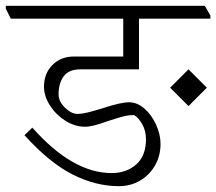

<svg xmlns="http://www.w3.org/2000/svg" viewBox="-49 -654 742 659"><path d="M673 -601V-590H428V-416H227Q187 -416 169.5 -392Q152 -368 152 -330Q152 -306 174 -284.5Q196 -263 217 -263Q236 -263 265.5 -271.5Q295 -280 302 -282Q365 -303 394 -303Q422 -303 447 -281Q472 -259 487 -225.5Q502 -192 502 -160Q502 -119 483 -86Q464 -53 431.5 -34Q399 -15 359 -15Q280 -15 200.5 -55Q121 -95 35 -190L62 -216Q200 -60 334 -60Q385 -60 418.5 -89.5Q452 -119 452 -176Q452 -206 438.5 -229Q425 -252 411 -259Q391 -259 372.5 -254Q354 -249 320 -238Q269 -219 243 -219Q208 -219 175.5 -239.5Q143 -260 122.5 -292Q102 -324 102 -356Q102 -402 131 -431Q160 -460 204 -460H374V-590H-12L-29 -624V-634H654ZM661 -353 598 -290 535 -353 598 -416Z"/></svg>

Font: Martel UltraLight
Style: Regular
Weight: 250
Designer: Dan Reynolds
Foundry: Dan Reynolds
Version: Version 1.001; ttfautohint (v1.1) -l 5 -r 5 -G 72 -x 0 -D la